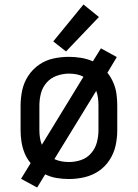

<svg xmlns="http://www.w3.org/2000/svg" viewBox="-20 -792 616 858"><path d="M146 46 182 -13Q206 -1 233.5 3.5Q261 8 288 8Q323 8 357.5 0Q392 -8 421 -27.5Q450 -47 469.5 -77Q489 -107 496.5 -141Q504 -175 504 -210V-320Q504 -346 500.5 -372Q497 -398 486.5 -422.5Q476 -447 460 -467L502 -537L431 -576L395 -518Q370 -529 342.5 -533.5Q315 -538 288 -538Q253 -538 218.5 -530.5Q184 -523 155 -503Q126 -483 106.5 -453.5Q87 -424 79.5 -389.5Q72 -355 72 -320V-210Q72 -184 76 -158Q80 -132 90 -107.5Q100 -83 117 -63L74 7ZM288 -68Q271 -68 254.5 -71Q238 -74 223 -81L410 -386Q416 -370 418 -353.5Q420 -337 420 -320V-210Q420 -183 413 -156Q406 -129 387.5 -107.5Q369 -86 342.5 -77Q316 -68 288 -68ZM167 -145Q161 -160 158.5 -176.5Q156 -193 156 -210V-320Q156 -348 163 -375Q170 -402 188.5 -423Q207 -444 234 -453.5Q261 -463 288 -463Q305 -463 321.5 -460Q338 -457 353 -449ZM275 -562 422 -716 353 -772 218 -607Z"/></svg>

Font: Iosevka SS01 Extended
Style: Regular
Weight: 400
Width: 7
Monospace: yes
Designer: Belleve Invis
Foundry: Belleve Invis
Version: Version 3.4.7; ttfautohint (v1.8.3)